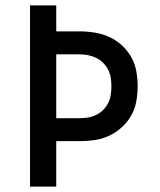

<svg xmlns="http://www.w3.org/2000/svg" viewBox="-20 -690 590 710"><path d="M91 0V-670H188V-574H274Q302 -574 330 -569.5Q358 -565 383.5 -553.5Q409 -542 430 -523Q451 -504 465 -479.5Q479 -455 484 -427Q489 -399 489 -371Q489 -343 484 -315Q479 -287 465 -262.5Q451 -238 430 -219Q409 -200 383.5 -188Q358 -176 330 -172Q302 -168 274 -168H188V0ZM188 -253H274Q290 -253 305.5 -255.5Q321 -258 335.5 -265Q350 -272 361.5 -283.5Q373 -295 380 -309Q387 -323 389.5 -339Q392 -355 392 -371Q392 -387 389.5 -402.5Q387 -418 380 -432Q373 -446 361.5 -457.5Q350 -469 335.5 -476Q321 -483 305.5 -486Q290 -489 274 -489H188Z"/></svg>

Font: Lode Dark Term
Style: Bold
Weight: 700
Monospace: yes
Designer: Belleve Invis
Foundry: Belleve Invis
Version: Version 29.2.0